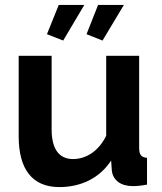

<svg xmlns="http://www.w3.org/2000/svg" viewBox="-20 -751 658 781"><path d="M237 -586 323 -731H219L171 -612ZM397 -586 484 -731H379L332 -612ZM56 -196C56 -61 113 10 221 10C309 10 385 -26 432 -98L435 -56C440 -17 472 6 520 6C535 6 551 5 578 0V-109C555 -111 546 -121 546 -150V-524H412V-199C381 -135 329 -104 277 -104C220 -104 190 -145 190 -225V-524H56Z"/></svg>

Font: FIGSv2-sans-serif
Style: Bold
Weight: 700
Designer: Matt McInerney, Pablo Impallari, Rodrigo Fuenzalida,Mirko Velimirovic
Foundry: Matt McInerney, Pablo Impallari, Rodrigo Fuenzalida
Version: Version 4.021;hotconv 1.0.109;makeotfexe 2.5.65596